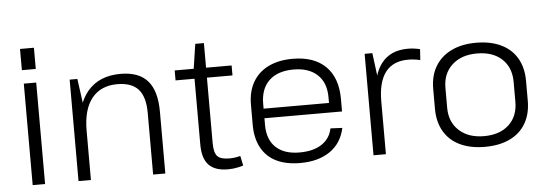

<svg xmlns="http://www.w3.org/2000/svg" viewBox="-48 -868 2908 1018"><g transform="rotate(-5 1406.0 -359.0)"><path d="M155 -540V0H89V-540ZM159 -725V-612H85V-725Z M730 -328Q730 -414 694 -454Q658 -494 582 -494Q494 -494 446.5 -434.5Q399 -375 399 -263L366 -197V-262Q366 -400 428 -473.5Q490 -547 604 -547Q701 -547 748 -493.5Q795 -440 795 -329V0H730ZM333 -540H374L399 -358V0H333Z M1129 7Q1059 7 1026 -28Q993 -63 993 -137V-538L1013 -671H1059V-139Q1059 -88 1076.5 -69Q1094 -50 1140 -50Q1155 -50 1170 -52Q1185 -54 1199 -58L1210 -6Q1197 -2 1183.5 1Q1170 4 1156 5.5Q1142 7 1129 7ZM892 -540H1195V-487H892Z M1513 7Q1438 7 1386 -18.5Q1334 -44 1306.5 -94.5Q1279 -145 1279 -216V-324Q1279 -394 1308 -444Q1337 -494 1391 -520.5Q1445 -547 1520 -547Q1634 -547 1695.5 -486Q1757 -425 1757 -313V-246H1332V-297H1704L1692 -277V-328Q1692 -405 1646.5 -447.5Q1601 -490 1520 -490Q1436 -490 1390 -446.5Q1344 -403 1344 -323V-210Q1344 -132 1388.5 -90.5Q1433 -49 1514 -49Q1587 -49 1632 -78.5Q1677 -108 1688 -162L1751 -159Q1734 -79 1672 -36Q1610 7 1513 7Z M1903 -540H1944L1969 -345V0H1903ZM1944 -303Q1944 -423 1992.5 -485Q2041 -547 2133 -547Q2149 -547 2165.5 -545Q2182 -543 2198 -539L2194 -481Q2164 -489 2129 -489Q2050 -489 2009.5 -437Q1969 -385 1969 -282Z M2496 7Q2419 7 2363.5 -19.5Q2308 -46 2278.5 -96.5Q2249 -147 2249 -217V-323Q2249 -393 2279 -443Q2309 -493 2364.5 -520Q2420 -547 2496 -547Q2573 -547 2628.5 -520.5Q2684 -494 2713.5 -443.5Q2743 -393 2743 -323V-217Q2743 -147 2713.5 -96.5Q2684 -46 2628.5 -19.5Q2573 7 2496 7ZM2496 -50Q2580 -50 2628.5 -95Q2677 -140 2677 -217V-323Q2677 -400 2628.5 -445Q2580 -490 2496 -490Q2413 -490 2363.5 -444.5Q2314 -399 2314 -323V-217Q2314 -141 2363.5 -95.5Q2413 -50 2496 -50Z"/></g></svg>

Font: Pathway Extreme 8pt Thin 12pt ExtraLight
Style: Regular
Weight: 250
Version: Version 1.001;gftools[0.9.26]